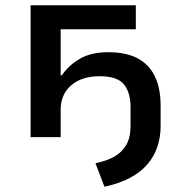

<svg xmlns="http://www.w3.org/2000/svg" viewBox="-20 -520 690 728"><path d="M376 188 342 99Q385 90 414 73.5Q443 57 459 29Q475 1 475 -42V-114Q475 -169 450 -200Q425 -231 358 -231Q290 -231 250 -196.5Q210 -162 210 -104V0H96V-500H495V-409H210V-234H214Q240 -272 282.5 -297Q325 -322 390 -322Q458 -322 501.5 -299Q545 -276 567 -231Q589 -186 589 -119V-42Q589 0 576.5 37Q564 74 538.5 103.5Q513 133 472.5 154.5Q432 176 376 188Z"/></svg>

Font: Nunito Sans 6pt SemiBold
Style: Regular
Weight: 600
Version: Version 3.101;gftools[0.9.27]